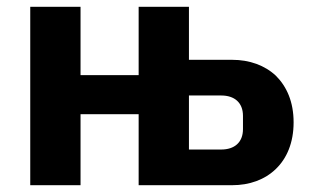

<svg xmlns="http://www.w3.org/2000/svg" viewBox="-20 -545 909 565"><path d="M69 -525H217V-324H388V-525H536V-369H663C714 -369 759 -353 792 -322C824 -290 844 -245 844 -185C844 -125 824 -79 792 -48C759 -16 714 0 663 0H388V-209H217V0H69ZM631 -105C670 -105 695 -126 695 -165V-204C695 -243 670 -264 631 -264H536V-105Z"/></svg>

Font: Plexus Sans Bold
Style: Regular
Weight: 700
Version: Version 2.001;PS 002.001;hotconv 1.0.70;makeotf.lib2.5.58329